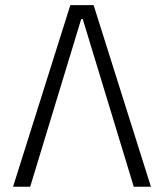

<svg xmlns="http://www.w3.org/2000/svg" viewBox="-20 -713 626 733"><path d="M29.8 0 248.5 -693.4H337.4L556.2 0H490.7L295.9 -640.1H290L95.2 0Z"/></svg>

Font: Caskaydia Cove Light
Style: Regular
Weight: 300
Monospace: yes
Designer: Aaron Bell
Foundry: Saja Typeworks
Version: Version 4.300; ttfautohint (v1.8.3)